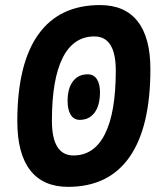

<svg xmlns="http://www.w3.org/2000/svg" viewBox="-20 -723 626 753"><path d="M247.1 9.8Q148.9 9.8 98.4 -55.4Q47.9 -120.6 47.9 -247.1Q47.9 -472.2 130.1 -587.6Q212.4 -703.1 372.1 -703.1Q469.7 -703.1 519.8 -639.4Q569.8 -575.7 569.8 -451.7Q569.8 -224.1 488 -107.2Q406.2 9.8 247.1 9.8ZM268.1 -113.3Q349.6 -113.3 391.8 -197.8Q434.1 -282.2 434.1 -446.3Q434.1 -580.1 350.1 -580.1Q268.1 -580.1 225.8 -496.3Q183.6 -412.6 183.6 -249.5Q183.6 -113.3 268.1 -113.3ZM292.5 -252.9Q270 -252.9 257.6 -272.5Q245.1 -292 245.1 -327.1Q245.1 -376.5 266.1 -404.1Q287.1 -431.6 324.2 -431.6Q347.2 -431.6 359.6 -413.1Q372.1 -394.5 372.1 -361.3Q372.1 -310.1 351.1 -281.5Q330.1 -252.9 292.5 -252.9Z"/></svg>

Font: Cascadia Code PL
Style: Bold Italic
Weight: 700
Italic angle: -10°
Monospace: yes
Designer: Aaron Bell
Foundry: Saja Typeworks
Version: Version 2404.023; ttfautohint (v1.8.4)